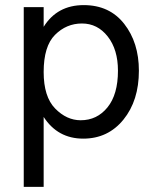

<svg xmlns="http://www.w3.org/2000/svg" viewBox="-20 -535 607 752"><path d="M151 197H73V-507H151V-430Q204 -515 308 -515Q409 -515 466.5 -441.5Q524 -368 524 -258Q524 -141 463.5 -66.5Q403 8 306 8Q206 8 151 -77ZM151 -253Q151 -156 196 -110Q241 -64 296 -64Q360 -64 401 -114.5Q442 -165 442 -258Q442 -341 402 -392Q362 -443 301 -443Q240 -443 195.5 -398.5Q151 -354 151 -253Z"/></svg>

Font: Hind Guntur
Style: Regular
Weight: 400
Designer: Manushi Parikh, Hitesh Malaviya
Foundry: Indian Type Foundry
Version: Version 1.002;PS 1.0;hotconv 1.0.86;makeotf.lib2.5.63406; tt